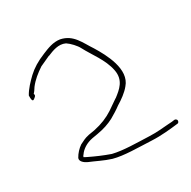

<svg xmlns="http://www.w3.org/2000/svg" viewBox="-157 -772 1006 1011"><g transform="rotate(-30 345.5 -266.5)"><path d="M43 -431C43 -417 47 -411 50 -411C52 -411 55 -412 60 -416C71 -425 74 -427 70 -439C78 -447 85 -458 92 -469C115 -499 144 -522 177 -544C198 -554 218 -563 238 -572H240C272 -585 312 -602 350 -584C370 -571 397 -542 407 -522C437 -464 487 -405 501 -333C514 -266 471 -233 432 -203H431C411 -190 390 -174 370 -161C336 -139 298 -123 250 -113L214 -107C182 -100 177 -94 153 -83C134 -70 116 -51 104 -29C97 -11 117 6 137 15C172 29 215 52 258 65C319 82 405 81 484 85C543 88 603 81 645 76H646C652 76 657 70 657 62C657 56 650 50 643 50C631 52 624 53 601 54C568 56 534 61 487 59C410 56 329 56 268 41C225 26 184 8 149 -9C142 -13 136 -15 130 -19C132 -25 133 -27 137 -31C154 -56 184 -75 221 -82L256 -88C296 -95 326 -105 357 -121L392 -142C404 -149 414 -157 424 -164C454 -182 487 -206 507 -231C570 -302 504 -423 464 -488C428 -541 407 -603 333 -618C293 -624 257 -609 223 -595C176 -576 142 -555 113 -528C88 -504 59 -474 43 -444ZM357 -121Z"/></g></svg>

Font: Stray Cat
Style: LtExt
Weight: 300
Version: Version 1.0